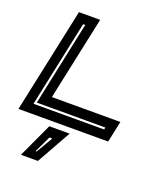

<svg xmlns="http://www.w3.org/2000/svg" viewBox="-173 -819 1056 1204"><g transform="rotate(20 355.0 -217.5)"><path d="M-4.5 0 144.5 -700H286L167 -141.5H624L594 0ZM73 -62.5H544.5L547.5 -76.5H90L209 -638H195ZM108.5 265 214.5 36H350L221.5 265ZM187 212H194L258.5 102H239.5Z"/></g></svg>

Font: Tourney Expanded Regular
Style: Bold Italic
Weight: 700
Width: 7
Italic angle: -12°
Designer: Tyler Finck
Foundry: Etcetera Type Co
Version: Version 1.010; ttfautohint (v1.8.3)